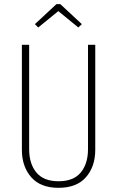

<svg xmlns="http://www.w3.org/2000/svg" viewBox="-20 -899 567 929"><path d="M165 -766.1 148.9 -782.2 252.9 -878.9H272L376 -782.2L358.9 -766.1L262.2 -845.2ZM440.9 -682.1V-173.8Q440.9 -93.3 396 -41.7Q351.1 9.8 263.2 9.8Q175.8 9.8 130.9 -41.7Q85.9 -93.3 85.9 -173.8V-682.1H121.1V-176.8Q121.1 -106.4 156.2 -64.2Q191.4 -22 263.2 -22Q335.9 -22 370.8 -64.5Q405.8 -106.9 405.8 -176.8V-682.1Z"/></svg>

Font: Fira Sans Compressed UltraLight
Style: Regular
Weight: 200
Width: 1
Designer: Carrois Corporate & Edenspiekermann AG
Foundry: Carrois Corporate GbR & Edenspiekermann AG
Version: Version 4.203;PS 004.203;hotconv 1.0.88;makeotf.lib2.5.64775